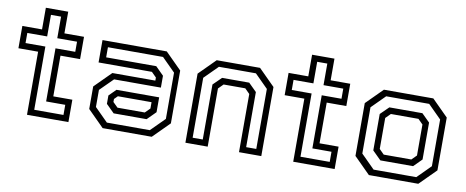

<svg xmlns="http://www.w3.org/2000/svg" viewBox="-61 -936 2902 1196"><g transform="rotate(10 1390.0 -338.5)"><path d="M147 0V-399H22.5V-540H147V-677H288.5V-540H412.5V-399H288.5V-141.5H409V0ZM186 -38.5H371V-102.5H250V-438.5H375V-502.5H250V-639H186V-502.5H60.5V-438.5H186Z M625.5 0 522.5 -103V-245.5L625.5 -348.5H897.5V-368L867 -398.5H529.5V-540H936L1039 -437V-103L936 0ZM677 -102.5 625.5 -153.5V-206.5L669 -250H939V-156L885.5 -102.5ZM645.5 -38.5H917L1003.5 -125V-417.5L919 -502H570.5V-438H887.5L939 -386.5V-311.5H643L561.5 -230.5V-122.5ZM694.5 -141.5H867L897.5 -172V-212H684.5L663.5 -191V-172Z M1149 0V-437L1252 -540H1526L1629 -437V0H1488V-368L1457.5 -398.5H1320.5L1290 -368V0ZM1188 -38.5H1252V-386.5L1304 -437.5H1475.5L1526.5 -387V-38.5H1590.5V-418L1506.5 -502H1272.5L1188 -417.5Z M1831 0V-399H1706.5V-540H1831V-677H1972.5V-540H2096.5V-399H1972.5V-141.5H2093V0ZM1870 -38.5H2055V-102.5H1934V-438.5H2059V-502.5H1934V-639H1870V-502.5H1744.5V-438.5H1870Z M2309.5 0 2206.5 -103V-437L2309.5 -540H2622L2725 -437V-103L2622 0ZM2332.5 -38.5H2602.5L2686.5 -122.5V-418L2602.5 -502H2330.5L2246 -417.5V-125ZM2364 -102.5 2310 -156V-386.5L2362 -437.5H2571L2622 -387V-153.5L2571 -102.5ZM2378.5 -141.5H2553L2583.5 -172V-368L2553 -398.5H2378.5L2348 -368V-172Z"/></g></svg>

Font: Tourney
Style: Regular
Weight: 400
Designer: Tyler Finck
Foundry: Etcetera Type Co
Version: Version 1.015